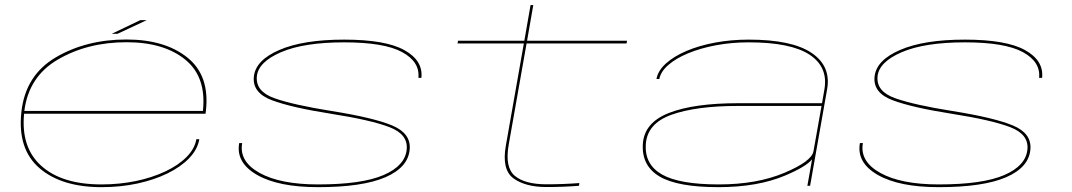

<svg xmlns="http://www.w3.org/2000/svg" viewBox="-20 -748 4316 773"><path d="M389 5.5Q228 5.5 139 -71Q50 -147.5 66 -296.5Q82 -445 204.5 -517Q327 -589 489 -589Q643.5 -589 734.2 -516.5Q825 -444 809 -302Q808 -293 807.5 -290H77Q64 -154.5 145.5 -81Q228.5 -5.5 388.5 -5.5Q461.5 -5.5 527.2 -19.2Q593 -33 645.5 -57.8Q698 -82.5 731 -115.8Q764 -149 770.5 -187.5H782.5Q775.5 -146.5 742 -111.5Q708.5 -76.5 655 -50.2Q601.5 -24 533.5 -9.2Q465.5 5.5 389 5.5ZM78 -301.5H797Q811.5 -437.5 727 -507Q641 -578 489.5 -578Q332 -578 212.5 -508Q95.5 -439.5 78 -301.5ZM430 -612 545 -667H571L453 -612Z M1260.5 5.5Q1101 5.5 1015 -43.8Q929 -93 943 -172H955Q942 -98 1025.2 -51.8Q1108.5 -5.5 1260.5 -5.5Q1437 -5.5 1524.2 -43.2Q1611.5 -81 1617.5 -147Q1623 -207 1548.8 -235.8Q1474.5 -264.5 1312.5 -290Q1155.5 -314.5 1075.5 -344.2Q995.5 -374 1002 -439Q1008.5 -505.5 1105 -547Q1201.5 -588.5 1365.5 -588.5Q1532 -588.5 1608 -546.2Q1684 -504 1676.5 -434.5H1664.5Q1671 -499 1599 -538.2Q1527 -577.5 1365.5 -577.5Q1203.5 -577.5 1111.2 -537.8Q1019 -498 1014 -439.5Q1009 -379.5 1085.2 -352.5Q1161.5 -325.5 1315.5 -301Q1485 -274 1559.8 -242.5Q1634.5 -211 1629.5 -147.5Q1624 -74.5 1531.8 -34.5Q1439.5 5.5 1260.5 5.5Z M2180 5Q2095.5 5 2047.5 -29.8Q1999.5 -64.5 2016.5 -161.5L2089 -573H1822L1824 -584H2091L2116 -727.5H2127L2102 -584H2504.5L2502.5 -573H2100L2028 -165Q2012 -74 2052.8 -40Q2093.5 -6 2180 -6Q2247 -6 2312.5 -11L2311 0Q2248 5 2180 5Z M3230.5 0 3249.5 -106.5Q3225.5 -77 3141.5 -41.5Q3030.5 5.5 2872 5.5Q2709 5.5 2636.2 -37Q2563.5 -79.5 2568 -166.5Q2572.5 -253.5 2672.5 -293Q2772.5 -332.5 2953 -332.5H3289.5L3299 -387.5Q3315 -477.5 3239.8 -527.5Q3164.5 -577.5 2994.5 -577.5Q2925 -577.5 2862.5 -565.8Q2800 -554 2750.5 -533.5Q2701 -513 2670.5 -486.2Q2640 -459.5 2634.5 -430H2623Q2629 -463.5 2660.8 -492.2Q2692.5 -521 2743.5 -542.8Q2794.5 -564.5 2859 -576.5Q2923.5 -588.5 2994 -588.5Q3168 -588.5 3247.2 -535.2Q3326.5 -482 3310 -388.5L3241.5 0ZM3255 -138.5 3287.5 -321.5H2952Q2783 -321.5 2684 -286.2Q2585 -251 2580 -166.5Q2575 -85.5 2645.2 -45.5Q2715.5 -5.5 2874 -5.5Q3027 -5.5 3137.5 -52Q3248 -98.5 3255 -139Z M3759.5 5.5Q3600 5.5 3514 -43.8Q3428 -93 3442 -172H3454Q3441 -98 3524.2 -51.8Q3607.5 -5.5 3759.5 -5.5Q3936 -5.5 4023.2 -43.2Q4110.5 -81 4116.5 -147Q4122 -207 4047.8 -235.8Q3973.5 -264.5 3811.5 -290Q3654.5 -314.5 3574.5 -344.2Q3494.5 -374 3501 -439Q3507.5 -505.5 3604 -547Q3700.5 -588.5 3864.5 -588.5Q4031 -588.5 4107 -546.2Q4183 -504 4175.5 -434.5H4163.5Q4170 -499 4098 -538.2Q4026 -577.5 3864.5 -577.5Q3702.5 -577.5 3610.2 -537.8Q3518 -498 3513 -439.5Q3508 -379.5 3584.2 -352.5Q3660.5 -325.5 3814.5 -301Q3984 -274 4058.8 -242.5Q4133.5 -211 4128.5 -147.5Q4123 -74.5 4030.8 -34.5Q3938.5 5.5 3759.5 5.5Z"/></svg>

Font: Anybody UltraExpanded Thin
Style: Italic
Weight: 100
Width: 9
Italic angle: -10°
Designer: Tyler Finck
Foundry: Etcetera Type Company
Version: Version 1.010; ttfautohint (v1.8.3) -l 8 -r 50 -G 200 -x 14 